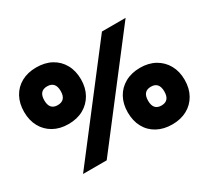

<svg xmlns="http://www.w3.org/2000/svg" viewBox="-142 -946 1290 1188"><g transform="rotate(-30 503.5 -352.5)"><path d="M226 -716Q288 -716 333.5 -691Q379 -666 404.5 -620.5Q430 -575 430 -514Q430 -454 404.5 -408.5Q379 -363 333.5 -337.5Q288 -312 226 -312Q165 -312 119.5 -337.5Q74 -363 49 -408.5Q24 -454 24 -514Q24 -575 49 -620.5Q74 -666 119.5 -691Q165 -716 226 -716ZM148 0 690 -705H859L317 0ZM226 -581Q168 -581 168 -514Q168 -447 226 -447Q285 -447 285 -514Q285 -581 226 -581ZM781 11Q720 11 674 -14Q628 -39 603 -84.5Q578 -130 578 -191Q578 -251 603 -296.5Q628 -342 674 -367.5Q720 -393 781 -393Q842 -393 887.5 -367.5Q933 -342 958.5 -296.5Q984 -251 984 -191Q984 -130 958.5 -84.5Q933 -39 887.5 -14Q842 11 781 11ZM781 -124Q839 -124 839 -191Q839 -258 781 -258Q723 -258 723 -191Q723 -124 781 -124Z"/></g></svg>

Font: Prodigy Sans ExtraBold
Style: Regular
Weight: 800
Designer: Wei Huang
Foundry: Wei Huang
Version: Version 1.003; ttfautohint (v1.8.3)